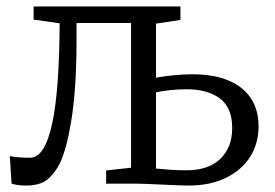

<svg xmlns="http://www.w3.org/2000/svg" viewBox="-20 -571 854 597"><path d="M60 6Q45 6 33.5 4Q22 2 16 0L10.5 -85.5Q21 -83.5 36.8 -82Q52.5 -80.5 73 -80.5Q97 -80.5 114.2 -108.2Q131.5 -136 142.8 -189.5Q154 -243 159.5 -320.8Q165 -398.5 165.5 -498.5L84.5 -510V-551H541V-509L465 -497.5V-329.5Q487.5 -333.5 518.2 -336.8Q549 -340 578 -340Q645 -340 691 -320.5Q737 -301 760.5 -264.8Q784 -228.5 784 -178.5Q784 -124.5 757.5 -83Q731 -41.5 682 -17.8Q633 6 565.5 6Q551 6 529.2 5Q507.5 4 483.8 3Q460 2 439.2 1Q418.5 0 405 0H310V-41L387.5 -49.5V-499.5H218V-450Q218 -366 213.5 -302.5Q209 -239 201.2 -193Q193.5 -147 184.8 -115.8Q176 -84.5 167 -65Q153 -35.5 129.8 -14.8Q106.5 6 60 6ZM559.5 -41.5Q628.5 -41.5 665.2 -77.2Q702 -113 702 -173Q702 -236 663.8 -264.8Q625.5 -293.5 560 -293.5Q536.5 -293.5 510.2 -290.8Q484 -288 465 -284V-47Q484 -45 508.5 -43.2Q533 -41.5 559.5 -41.5Z"/></svg>

Font: Merriweather 28pt Light
Style: Regular
Weight: 300
Version: Version 2.100